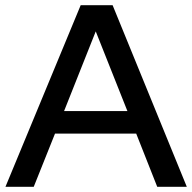

<svg xmlns="http://www.w3.org/2000/svg" viewBox="-20 -720 741 740"><path d="M1 0 291 -700H414L700 0H586L505 -205H192L110 0ZM227 -292H471L349 -599Z"/></svg>

Font: Red Hat Display Medium
Style: Regular
Weight: 500
Designer: Pentagram / MCKL
Foundry: Pentagram / MCKL
Version: Version 1.005; Red Hat Display Medium